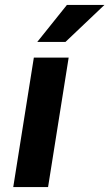

<svg xmlns="http://www.w3.org/2000/svg" viewBox="-20 -763 446 783"><path d="M34 0H176L260 -528H118ZM132 -592H247L406 -743H253Z"/></svg>

Font: Asimov Pro
Style: BdObl
Weight: 700
Designer: Google
Version: Version 2.000980; 2014